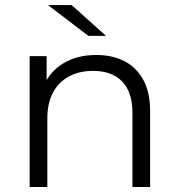

<svg xmlns="http://www.w3.org/2000/svg" viewBox="-20 -751 716 771"><path d="M99.1 0V-525.5H167.3V-381.3L156.2 -407.6Q181.5 -465.4 236.1 -497.8Q290.7 -530.2 366.7 -530.2Q431.3 -530.2 479.6 -505.4Q527.8 -480.6 555.3 -430.6Q582.8 -380.7 582.8 -305V0H511.8V-297.6Q511.8 -381.2 470.5 -423.8Q429.1 -466.4 354.1 -466.4Q298 -466.4 256.4 -443.8Q214.8 -421.1 192.4 -378.7Q170.1 -336.2 170.1 -275.9V0ZM334.7 -607 172.8 -730.6H267.8L405.5 -607Z"/></svg>

Font: Montserrat Thin
Style: Regular
Weight: 100
Designer: Julieta Ulanovsky
Foundry: Julieta Ulanovsky
Version: Version 9.000